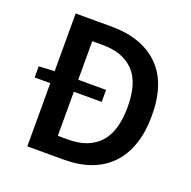

<svg xmlns="http://www.w3.org/2000/svg" viewBox="-118 -771 885 888"><g transform="rotate(20 324.5 -327.0)"><path d="M30 -311V-366L107 -370V-654H282Q432 -654 516 -573Q600 -492 600 -330Q600 -249 578.5 -187Q557 -125 516.5 -83.5Q476 -42 418.5 -21Q361 0 288 0H107V-311ZM223 -94H274Q374 -94 427.5 -151.5Q481 -209 481 -330Q481 -450 427 -505Q373 -560 274 -560H223V-370H360V-311H223Z"/></g></svg>

Font: CV Source Sans Light
Style: Bold
Weight: 600
Designer: Paul D. Hunt
Foundry: Adobe Systems Incorporated
Version: Version 3.001